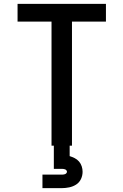

<svg xmlns="http://www.w3.org/2000/svg" viewBox="-20 -755 640 995"><path d="M247 0V-643H71V-735H529V-643H353V0ZM200 220V150H300Q304 150 308.5 149.5Q313 149 317 147.5Q321 146 324 142.5Q327 139 327 135Q327 131 324 127.5Q321 124 317 122.5Q313 121 308.5 120.5Q304 120 300 120H259V0H341V54Q354 58 367 64.5Q380 71 389.5 82Q399 93 403.5 107Q408 121 408 135Q408 155 399.5 173Q391 191 374.5 201.5Q358 212 338.5 216Q319 220 300 220Z"/></svg>

Font: Iosevka Curly SmBdEx
Style: Regular
Weight: 600
Width: 7
Monospace: yes
Designer: Belleve Invis
Foundry: Belleve Invis
Version: Version 11.1.0; ttfautohint (v1.8.3)